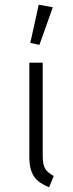

<svg xmlns="http://www.w3.org/2000/svg" viewBox="-20 -790 309 818"><path d="M162 -523V-128Q162 -108 164.5 -94Q167 -80 173 -70.5Q179 -61 188 -54Q197 -47 209 -40L189 8Q167 -1 151 -12Q135 -23 125 -38Q115 -53 110 -73.5Q105 -94 105 -122V-523ZM109 -607 145 -770 205 -759 148 -599Z"/></svg>

Font: Jldddboxgfspflltxgxzjzlszac
Style: Regular
Weight: 300
Designer: Carrois Corporate & Edenspiekermann
Foundry: Carrois Corporate GbR & Edenspiekermann AG
Version: Version 2.001